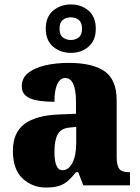

<svg xmlns="http://www.w3.org/2000/svg" viewBox="-20 -834 628 864"><path d="M187 10Q126 10 82 -30.5Q38 -71 38 -155Q38 -237 90 -276Q142 -315 246 -319L322 -322V-375Q322 -483 273 -483Q251 -483 238 -456Q225 -429 225 -376Q150 -376 114 -392Q78 -408 78 -445Q78 -483 107 -506Q136 -529 184 -540Q232 -551 289 -551Q397 -551 451 -513Q505 -475 505 -382V-129Q505 -89 517 -74Q529 -59 561 -59H565V0H355L332 -59H322Q301 -33 283 -18Q265 -3 242.5 3.5Q220 10 187 10ZM261 -68Q289 -68 306 -101.5Q323 -135 323 -191V-263L294 -260Q255 -257 240 -230Q225 -203 225 -151Q225 -68 261 -68ZM299 -596Q252 -596 219 -624Q186 -652 186 -705Q186 -758 219 -786Q252 -814 299 -814Q346 -814 378.5 -786Q411 -758 411 -705Q411 -652 378.5 -624Q346 -596 299 -596ZM299 -654Q319 -654 334 -665.5Q349 -677 349 -705Q349 -733 334 -744.5Q319 -756 299 -756Q278 -756 263 -744.5Q248 -733 248 -705Q248 -677 263 -665.5Q278 -654 299 -654Z"/></svg>

Font: Noto Serif Hebrew SemiCondensed Black
Style: Regular
Weight: 900
Width: 4
Designer: Monotype Design Team
Foundry: Monotype Imaging Inc.
Version: Version 2.004; ttfautohint (v1.8.4.7-5d5b)